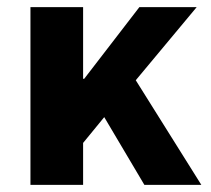

<svg xmlns="http://www.w3.org/2000/svg" viewBox="-20 -516 588 536"><path d="M65 0V-496H212V-296H215L369 -496H529L359 -292L542 0H383L271 -189L212 -117V0Z"/></svg>

Font: Giro Regular
Style: Bold
Weight: 700
Designer: Paul D. Hunt
Foundry: Adobe Systems Incorporated
Version: Version 1.000;PS 1.0;hotconv 1.0.88;makeotf.lib2.5.647800